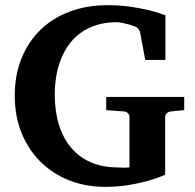

<svg xmlns="http://www.w3.org/2000/svg" viewBox="-20 -707 756 743"><path d="M642.1 -275.9Q632.8 -274.9 626 -269.3Q619.1 -263.7 619.1 -253.9V-30.8Q589.4 -17.6 553.2 -7.3Q522 1.5 479.7 8.8Q437.5 16.1 387.2 16.1Q312 16.1 248 -9Q184.1 -34.2 137.2 -80.6Q90.3 -127 63.7 -191.9Q37.1 -256.8 37.1 -336.9Q37.1 -418 64 -482.9Q90.8 -547.9 138.4 -593.3Q186 -638.7 251.7 -662.8Q317.4 -687 395 -687Q444.3 -687 485.4 -680.9Q526.4 -674.8 556.6 -667.5Q591.8 -658.7 620.1 -647.9V-475.1H542L522 -583Q521 -588.4 515.6 -595Q510.3 -601.6 503.9 -604Q480.5 -612.8 460.4 -616.9Q440.4 -621.1 432.1 -621.1Q388.7 -621.1 353.8 -610.1Q318.8 -599.1 292.2 -579.8Q265.6 -560.5 246.6 -534.2Q227.5 -507.8 215.3 -476.6Q203.1 -445.3 197.5 -410.9Q191.9 -376.5 191.9 -340.8Q191.9 -276.4 208 -224.4Q224.1 -172.4 255.1 -135.5Q286.1 -98.6 331.5 -78.9Q377 -59.1 436 -59.1Q442.9 -59.1 452.9 -58.3Q462.9 -57.6 481 -59.1V-253.9Q481 -263.7 474.1 -269.8Q467.3 -275.9 458 -275.9L391.1 -280.8V-332H692.9V-280.8Z"/></svg>

Font: Charis SIL Cyr
Style: Bold
Weight: 700
Foundry: SIL International
Version: Version 5.000